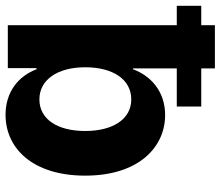

<svg xmlns="http://www.w3.org/2000/svg" viewBox="-76 -698 776 675"><g transform="rotate(90 311.5 -360.0)"><path d="M377 8C497 8 591 -90 591 -272C591 -460 491 -553 378 -553C295 -553 240 -503 217 -440H214V-594H348V-680H214V-728H62V-680H-6V-594H62V0H213V-101H217C241 -37 297 8 377 8ZM210 -272C210 -370 253 -434 323 -434C392 -434 434 -370 434 -272C434 -175 393 -111 323 -111C253 -111 210 -176 210 -272Z"/></g></svg>

Font: Wafeq
Style: Bold
Weight: 700
Designer: Rasmus Andersson & Azza Alameddine
Foundry: Google & TypeTogether
Version: Version 3.000;FEAKit 1.0